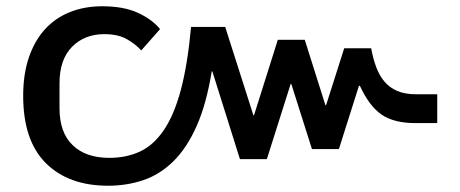

<svg xmlns="http://www.w3.org/2000/svg" viewBox="-20 -581 1470 613"><path d="M325 12Q199 12 126.5 -60Q54 -132 54 -275Q54 -345 72.5 -398.5Q91 -452 124 -488Q157 -524 203.5 -542.5Q250 -561 306 -561Q375 -561 420.5 -540Q466 -519 491 -488L431 -420Q412 -441 384 -456.5Q356 -472 313 -472Q250 -472 210 -431.5Q170 -391 170 -315V-235Q170 -158 212 -117.5Q254 -77 329 -77Q383 -77 426.5 -97Q470 -117 503 -165.5Q536 -214 557.5 -294.5Q579 -375 590 -495H699L789 -213H791L867 -454H953L1019 -245H1021L1079 -427H1165Q1171 -394 1181 -367Q1191 -340 1207.5 -320.5Q1224 -301 1248.5 -290.5Q1273 -280 1309 -280H1376V-188H1306Q1238 -188 1198.5 -215Q1159 -242 1129 -307H1126L1062 -105H976L910 -313H908L832 -73H746L658 -353H656Q639 -249 608 -179Q577 -109 534 -66.5Q491 -24 438 -6Q385 12 325 12Z"/></svg>

Font: IBM Plex Sans Thai Medm
Style: Regular
Weight: 500
Designer: Mike Abbink, Paul van der Laan, Pieter van Rosmalen, Ben Mitchell, Mark Frömberg
Foundry: Bold Monday
Version: Version 1.2